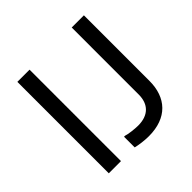

<svg xmlns="http://www.w3.org/2000/svg" viewBox="-185 -889 1069 1069"><g transform="rotate(-45 350.0 -354.0)"><path d="M96 -720V0H192V-720ZM300 -84V0C324 6 364 12 400 12C544 12 620 -72 620 -204V-720H524V-192C524 -116 480 -72 400 -72C372 -72 324 -78 308 -84Z"/></g></svg>

Font: Kufam Arabic Latin Roman Normal
Style: Regular
Weight: 400
Designer: Wael Morcos & Artur Schmal
Version: Version 1.200;PS 001.200;hotconv 1.0.88;makeotf.lib2.5.64775